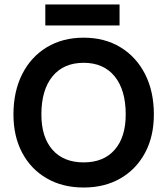

<svg xmlns="http://www.w3.org/2000/svg" viewBox="-20 -828 744 856"><path d="M182 -808H513V-714.5H182ZM40 -317.5Q40 -420.5 79 -497.5Q118 -574.5 188.5 -617.2Q259 -660 353 -660Q447 -660 517.2 -617.2Q587.5 -574.5 626.8 -497.5Q666 -420.5 666 -317.5Q666 -220 626.8 -146.8Q587.5 -73.5 517.2 -32.8Q447 8 353 8Q259 8 188.5 -32.8Q118 -73.5 79 -146.8Q40 -220 40 -317.5ZM540.5 -317.5Q540.5 -427 491.2 -487.5Q442 -548 353 -548Q263.5 -548 214 -487.5Q164.5 -427 164.5 -317.5Q164.5 -216.5 214 -160.2Q263.5 -104 353 -104Q442 -104 491.2 -160.2Q540.5 -216.5 540.5 -317.5Z"/></svg>

Font: Overused Grotesk SemiBold
Style: Regular
Weight: 610
Version: Version 0.004